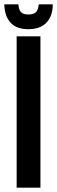

<svg xmlns="http://www.w3.org/2000/svg" viewBox="-37 -868 264 888"><path d="M40 0V-700H150V0ZM142 -848H207Q207 -794 178 -763.5Q149 -733 94 -733Q39 -733 11.5 -763.5Q-16 -794 -17 -848H48Q50 -821 61 -811Q72 -801 94 -801Q117 -801 128.5 -811Q140 -821 142 -848Z"/></svg>

Font: Bebas Neue
Style: Regular
Weight: 400
Designer: Ryoichi Tsunekawa
Foundry: Ryoichi Tsunekawa
Version: Version 1.400